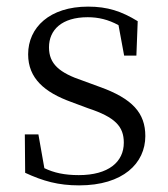

<svg xmlns="http://www.w3.org/2000/svg" viewBox="-20 -546 508 580"><path d="M219 14C352 14 419 -53 419 -135C419 -204 381 -248 280 -284L231 -302C159 -326 128 -353 128 -403C128 -456 167 -494 245 -494C277 -494 307 -487 338 -470L355 -378H392L396 -482C347 -512 305 -526 246 -526C130 -526 65 -463 65 -382C65 -309 115 -267 195 -238L246 -219C328 -192 354 -164 354 -115C354 -57 308 -17 218 -17C175 -17 143 -24 114 -38L96 -140H55L56 -24C110 1 156 14 219 14Z"/></svg>

Font: Source Han Serif CN Light
Style: Regular
Weight: 300
Designer: Ryoko NISHIZUKA 西塚涼子 (kana & ideographs); Frank Grießhammer (Latin, Greek & Cyrillic); Wenlong ZHANG 张文龙 (bopomofo); San
Foundry: Adobe
Version: Version 2.003;hotconv 1.1.1;makeotfexe 2.6.0